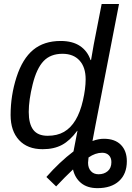

<svg xmlns="http://www.w3.org/2000/svg" viewBox="-20 -745 668 972"><path d="M195.8 10.3Q119.1 10.3 76.4 -35.9Q33.7 -82 33.7 -162.6Q33.7 -261.7 63.7 -354.7Q93.8 -447.8 148.2 -492.7Q202.6 -537.6 287.1 -537.6Q347.2 -537.6 385 -512.2Q422.9 -486.8 438.5 -440.9H440.9L454.6 -520L494.6 -724.6H582.5L462.9 -108.9L448.2 -31.2Q479 -42.5 505.9 -42.5Q561.5 -42.5 591.8 -12Q622.1 18.6 622.1 71.3Q622.1 135.3 582.8 171.4Q543.5 207.5 473.6 207.5Q422.4 207.5 390.9 181.9Q359.4 156.2 349.6 112.8Q310.5 149.4 264.2 198.7L214.8 150.9Q280.8 75.7 352.1 21.5L372.1 -82.5H370.6Q334.5 -33.2 293.9 -11.5Q253.4 10.3 195.8 10.3ZM221.2 -57.6Q269.5 -57.6 304 -77.4Q338.4 -97.2 362.3 -137Q386.2 -176.8 399.9 -236.6Q413.6 -296.4 413.6 -343.8Q413.6 -404.8 382.6 -438.7Q351.6 -472.7 296.4 -472.7Q235.8 -472.7 200.7 -435.8Q165.5 -398.9 145.5 -318.6Q125.5 -238.3 125.5 -178.2Q125.5 -118.2 148.4 -87.9Q171.4 -57.6 221.2 -57.6ZM479 137.2Q506.8 137.2 525.4 121.3Q543.9 105.5 543.9 75.7Q543.9 53.7 531.2 41Q518.6 28.3 497.1 28.3Q462.9 28.3 428.2 52.2L425.8 78.6Q425.8 105.5 440.2 121.3Q454.6 137.2 479 137.2Z"/></svg>

Font: Liberation Sans
Style: Italic
Weight: 400
Italic angle: -12°
Designer: Steve Matteson
Foundry: Ascender Corporation
Version: Version 2.1.5